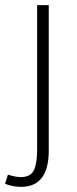

<svg xmlns="http://www.w3.org/2000/svg" viewBox="-53 -500 302 749"><path d="M28.8 229Q-3.4 229 -33.2 216.8L-22 181.2Q7.8 190.9 27.8 190.9Q65.9 190.9 78.9 164.6Q91.8 138.2 91.8 85.9V-480H137.2V88.9Q136.7 229 28.8 229Z"/></svg>

Font: SourceSansPro-Light
Style: Regular
Weight: 300
Designer: Paul D. Hunt
Foundry: Adobe Systems Incorporated
Version: Version 2.020;PS 2.0;hotconv 1.0.86;makeotf.lib2.5.63406